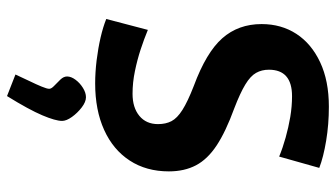

<svg xmlns="http://www.w3.org/2000/svg" viewBox="-218 -448 925 528"><g transform="rotate(90 244.0 -184.5)"><path d="M209.9 15.8Q179.5 15.8 146.4 11.8Q113.3 7.7 83.7 0.9Q54.1 -6 32.7 -14.7L62.7 -129.1Q87.9 -118.7 116.4 -109.3Q145 -99.9 176.3 -93.5Q207.5 -87 238.3 -87Q276.5 -87 299.2 -105.8Q321.8 -124.5 321.8 -157.1Q321.8 -178.4 313.7 -194Q305.6 -209.7 282.9 -224.1Q260.1 -238.6 216.7 -255.5Q124.7 -289.6 85.7 -333.8Q46.7 -378 46.7 -441.9Q46.7 -496.1 73.7 -537.6Q100.7 -579 151.7 -602.9Q202.7 -626.9 274 -626.9Q322.5 -626.9 367.7 -619.4Q412.8 -611.9 442.2 -600.5L411.1 -490.2Q386.8 -500.2 358.8 -508Q330.7 -515.9 301.9 -520.8Q273 -525.6 245 -525.6Q172.2 -525.6 172.2 -461.9Q172.2 -442.3 180.9 -426.8Q189.5 -411.3 212.8 -397.2Q236.1 -383 278.3 -366.8Q342.8 -343.2 380.6 -318.2Q418.5 -293.1 435.1 -261.4Q451.8 -229.6 451.8 -186.9Q451.8 -124.8 422 -79.2Q392.2 -33.5 337.8 -8.9Q283.3 15.8 209.9 15.8ZM190.8 93.1Q190.8 81.9 199.8 69.8Q208.8 57.7 222.2 49.4Q235.5 41.1 247.9 41.1Q260.7 41.1 276 52.8Q291.2 64.5 302.1 79.7Q313 94.9 313 106.7Q313 124.7 297.6 161.1Q282.2 197.6 244.7 258.2L185.4 235Q194.5 214.7 203.6 196.1Q212.7 177.5 218.7 162.8Q224.7 148.2 224.7 142.2Q224.7 136.1 216.3 128.3Q208 120.5 199.4 111.5Q190.8 102.5 190.8 93.1Z"/></g></svg>

Font: Ancizar Sans Thin
Style: Regular
Weight: 100
Designer: Cesar Puertas, Viviana Monsalve, Julian Moncada, Julian Prieto, Jose Castro, Mariel Hernandez, Felipe Aragon, Sara Alarc
Version: Version 8.100